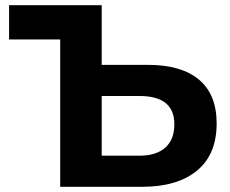

<svg xmlns="http://www.w3.org/2000/svg" viewBox="-20 -720 885 740"><path d="M815 -244Q815 -125 739.5 -62.5Q664 0 527 0H212V-568H15V-700H372V-470H551Q679 -470 747 -413Q815 -356 815 -244ZM652 -241Q652 -350 518 -350H372V-120H518Q582 -120 617 -151Q652 -182 652 -241Z"/></svg>

Font: Montserrat-Bold
Style: Bold
Weight: 700
Version: Version 7.200